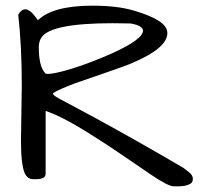

<svg xmlns="http://www.w3.org/2000/svg" viewBox="-20 -652 753 684"><path d="M115.2 -580.1Q168.9 -631.8 309.6 -631.8Q397.5 -631.8 457 -614.3Q516.6 -596.7 546.4 -577.1Q576.2 -557.6 576.2 -534.2Q576.2 -480.5 451.2 -427.7Q432.6 -418.9 354 -392.1Q275.4 -365.2 248 -355.5Q188.5 -333 168.9 -320.3Q168.9 -315.4 172.9 -312Q176.8 -308.6 191.4 -300.3Q206.1 -292 235.4 -276.9Q264.6 -261.7 316.4 -233.4Q470.7 -149.4 633.8 -53.7Q641.6 -47.9 654.3 -37.6Q667 -27.3 667 -15.1Q667 -2.9 659.2 2Q651.4 6.8 640.6 9.3Q629.9 11.7 618.2 11.7H598.6Q579.1 11.7 517.1 -30.3Q455.1 -72.3 409.7 -103.5Q364.3 -134.8 317.4 -164.1Q207 -235.4 142.6 -256.8V-33.2Q142.6 -13.7 109.4 -13.7H98.6Q78.1 -13.7 68.4 -34.2Q54.7 -65.4 54.7 -149.4L57.6 -345.7Q57.6 -490.2 44.9 -599.6Q68.4 -639.6 102.5 -596.7Q110.4 -586.9 115.2 -580.1ZM445.3 -568.4 381.8 -569.3Q161.1 -569.3 127.9 -518.6Q118.2 -504.9 118.2 -483.9Q118.2 -462.9 120.1 -447.3Q125 -407.2 142.6 -389.6Q145.5 -388.7 152.8 -388.7Q160.2 -388.7 180.2 -392.6Q200.2 -396.5 233.9 -406.7Q267.6 -417 305.7 -431.6Q343.8 -446.3 378.9 -461.9Q489.3 -511.7 489.3 -543Q489.3 -560.5 445.3 -568.4Z"/></svg>

Font: Architects Daughter
Style: Regular
Weight: 400
Designer: Kimberly Geswein
Foundry: Kimberly Geswein
Version: Version 1.002 2010